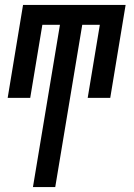

<svg xmlns="http://www.w3.org/2000/svg" viewBox="-20 -540 540 775"><path d="M113 215 222 -440H151L102 -145H11L73 -520H487L425 -145H334L383 -440H312L203 215Z"/></svg>

Font: Iosevka Curly Medium
Style: Italic
Weight: 500
Italic angle: -9°
Monospace: yes
Designer: Belleve Invis
Foundry: Belleve Invis
Version: Version 22.1.2; ttfautohint (v1.8.4)